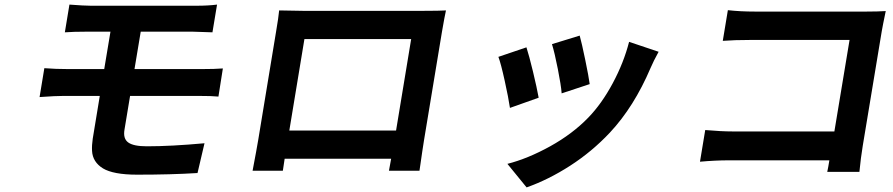

<svg xmlns="http://www.w3.org/2000/svg" viewBox="-20 -723 3864 831"><path d="M151.3 -302.9 171.9 -427.9Q220.9 -424 276.3 -424H431.1L458.1 -585.9H354Q298.7 -585.9 260.7 -583.1L280.5 -703.1Q345.2 -698.2 372.5 -698.2H832.4Q880.3 -698.2 919.4 -703.1L899.5 -583.1Q833.1 -585.9 813.9 -585.9H589.1L562.1 -424H851.2Q910.9 -424 944.6 -426.8L925.4 -305Q898.8 -307.9 834.9 -307.9H543L518.8 -161.9Q512.1 -122.9 535 -106.4Q557.9 -89.8 615.8 -89.8Q720.5 -89.8 865.1 -103L834.9 25.9Q721.2 33 573.5 33Q522 33 484.9 26.1Q447.8 19.2 425.8 5.9Q403.8 -7.5 391.7 -26.6Q379.6 -45.8 378.4 -70Q377.1 -94.1 381.4 -122.9L411.9 -307.9H257.1Q220.2 -307.9 151.3 -302.9Z M1174.7 -584.9Q1185.4 -647.4 1188.2 -677.9Q1254.6 -676.1 1289.8 -676.1H1816.1Q1881.4 -676.1 1910.2 -677.9Q1904.5 -653.1 1892.8 -584.9L1815.3 -116.8Q1812.5 -100.1 1807.7 -67.8Q1802.9 -35.5 1799.4 -10.3Q1795.8 14.9 1795.5 16H1663.4L1672.9 -35.9H1212L1204.2 16H1073.2Q1073.5 14.6 1077.9 -9.2Q1082.4 -33 1088.4 -65.3Q1094.5 -97.7 1097.7 -117.9ZM1297.6 -554 1232.2 -158H1694.2L1759.6 -554Z M2489 -568.9Q2497.9 -537.3 2513 -464.1Q2528.1 -391 2532.3 -359L2410.9 -318.9Q2408.4 -353.7 2394.5 -423.8Q2380.7 -494 2369 -532ZM2702.8 -541.9 2830.6 -498.9Q2808.6 -459.2 2795.8 -429Q2724.1 -260.7 2619.7 -149.1Q2541.9 -66.4 2447.6 -5.7Q2353.3 55 2259.2 88.1L2176.1 -13.8Q2264.2 -36.2 2361.2 -89.8Q2458.1 -143.5 2526.3 -214.1Q2584.5 -274.1 2632.1 -362.9Q2679.7 -451.7 2702.8 -541.9ZM2258.5 -518.1Q2269.9 -483 2286.8 -413.2Q2303.6 -343.4 2311.4 -300.1L2187.1 -256Q2180.8 -299.4 2164.4 -373.6Q2148.1 -447.8 2137.1 -476.9Z M3699.6 21H3560.4Q3564.3 3.9 3569.6 -29.1H3133.5Q3076.7 -29.1 3009.6 -23.1L3032.3 -160.2Q3101.6 -154.1 3150.6 -154.1H3591.3L3657 -550.1H3228Q3158.4 -550.1 3108.3 -546.2L3130.3 -679Q3183.6 -672.9 3248.2 -672.9H3729.4Q3779.5 -672.9 3813.6 -675.1Q3800.1 -610.4 3796.2 -587L3714.1 -92Q3705.6 -40.8 3699.6 21Z"/></svg>

Font: Karasuma Gothic
Style: Bold Italic
Weight: 700
Italic angle: 9.39998°
Designer: Rasmus Andersson / Ryoko Nishizuka
Foundry: Genbu
Version: Version 1.00